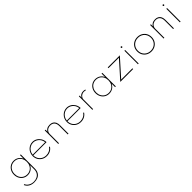

<svg xmlns="http://www.w3.org/2000/svg" viewBox="557 -2761 5136 5136"><g transform="rotate(-45 3125.0 -193.0)"><path d="M331 275Q238 275 173 236.8Q108 198.5 75 126L101 116Q126.5 178 188.5 215Q250.5 252 332 252Q399 252 452.8 225.5Q506.5 199 537.8 148Q569 97 569 24V-131Q537.5 -62.5 476.5 -23.2Q415.5 16 339 16Q266 16 208 -19.2Q150 -54.5 116.5 -116Q83 -177.5 83 -256Q83 -335 116.5 -396.2Q150 -457.5 208 -492.8Q266 -528 339 -528Q415.5 -528 476.5 -488.8Q537.5 -449.5 569 -381V-512H597V14Q597 104 562.8 161.8Q528.5 219.5 468.5 247.2Q408.5 275 331 275ZM341 -10Q408.5 -10 460.5 -41.5Q512.5 -73 542.2 -128.8Q572 -184.5 572 -256Q572 -328 542.5 -383.5Q513 -439 460.8 -470.5Q408.5 -502 341 -502Q274 -502 221.8 -470.5Q169.5 -439 139.8 -383.5Q110 -328 110 -256Q110 -184.5 139.8 -129Q169.5 -73.5 221.8 -41.8Q274 -10 341 -10Z M1063.5 16Q983.5 16 921.8 -19.8Q860 -55.5 825.2 -116.2Q790.5 -177 790.5 -252.5Q790.5 -311 811.2 -361.2Q832 -411.5 868.2 -448.8Q904.5 -486 952 -507Q999.5 -528 1053 -528Q1121.5 -528 1179.2 -494.5Q1237 -461 1273.8 -403Q1310.5 -345 1316 -271.5Q1316.5 -267 1316.5 -263.8Q1316.5 -260.5 1316.5 -256H816.5Q816.5 -185 848.2 -129.2Q880 -73.5 936 -41.8Q992 -10 1063.5 -10Q1131 -10 1186.2 -39Q1241.5 -68 1273.5 -120L1295.5 -106Q1259 -48 1198.2 -16Q1137.5 16 1063.5 16ZM817.5 -281H1288.5Q1282.5 -344 1249.5 -394Q1216.5 -444 1165.5 -473Q1114.5 -502 1053.5 -502Q992.5 -502 941 -473Q889.5 -444 856.5 -394Q823.5 -344 817.5 -281Z M1504 0V-512H1532V-435Q1548 -472.5 1591.8 -500.2Q1635.5 -528 1704.5 -528Q1764.5 -528 1806.2 -504Q1848 -480 1870 -433Q1892 -386 1892 -317V0H1864V-313.5Q1864 -406 1822 -454Q1780 -502 1703 -502Q1649 -502 1610.8 -480.5Q1572.5 -459 1552.2 -424.5Q1532 -390 1532 -351V0Z M2354.5 16Q2274.5 16 2212.8 -19.8Q2151 -55.5 2116.2 -116.2Q2081.5 -177 2081.5 -252.5Q2081.5 -311 2102.2 -361.2Q2123 -411.5 2159.2 -448.8Q2195.5 -486 2243 -507Q2290.5 -528 2344 -528Q2412.5 -528 2470.2 -494.5Q2528 -461 2564.8 -403Q2601.5 -345 2607 -271.5Q2607.5 -267 2607.5 -263.8Q2607.5 -260.5 2607.5 -256H2107.5Q2107.5 -185 2139.2 -129.2Q2171 -73.5 2227 -41.8Q2283 -10 2354.5 -10Q2422 -10 2477.2 -39Q2532.5 -68 2564.5 -120L2586.5 -106Q2550 -48 2489.2 -16Q2428.5 16 2354.5 16ZM2108.5 -281H2579.5Q2573.5 -344 2540.5 -394Q2507.5 -444 2456.5 -473Q2405.5 -502 2344.5 -502Q2283.5 -502 2232 -473Q2180.5 -444 2147.5 -394Q2114.5 -344 2108.5 -281Z M2795 0V-512H2823V-435Q2844.5 -481.5 2881.8 -504.8Q2919 -528 2972 -528Q2992.5 -528 3012.5 -524.8Q3032.5 -521.5 3048 -516L3037 -492Q3023 -497.5 3005.8 -500.2Q2988.5 -503 2972 -503Q2934 -503 2900 -483.5Q2866 -464 2844.5 -433Q2823 -402 2823 -367V0Z M3424 16Q3351 16 3293 -19.2Q3235 -54.5 3201.5 -116Q3168 -177.5 3168 -256Q3168 -335 3201.5 -396.2Q3235 -457.5 3293 -492.8Q3351 -528 3424 -528Q3501.5 -528 3563.5 -488.8Q3625.5 -449.5 3654 -381V-512H3682V0H3654V-131Q3622.5 -62.5 3561.5 -23.2Q3500.5 16 3424 16ZM3426 -10Q3493.5 -10 3545.5 -41.5Q3597.5 -73 3627.2 -128.8Q3657 -184.5 3657 -256Q3657 -328 3627.5 -383.5Q3598 -439 3545.8 -470.5Q3493.5 -502 3426 -502Q3359 -502 3306.8 -470.5Q3254.5 -439 3224.8 -383.5Q3195 -328 3195 -256Q3195 -184.5 3224.8 -129Q3254.5 -73.5 3306.8 -41.8Q3359 -10 3426 -10Z M3850.5 0 4282.5 -484H3887.5V-512H4345.5L3912.5 -28H4337.5V0Z M4518.5 0V-512H4546.5V0ZM4532.5 -612Q4526 -612 4520.5 -615.2Q4515 -618.5 4511.8 -624Q4508.5 -629.5 4508.5 -636Q4508.5 -642.5 4511.8 -647.8Q4515 -653 4520.5 -656.2Q4526 -659.5 4532.5 -659.5Q4539 -659.5 4544.2 -656.2Q4549.5 -653 4552.8 -647.8Q4556 -642.5 4556 -636Q4556 -629.5 4552.8 -624Q4549.5 -618.5 4544.2 -615.2Q4539 -612 4532.5 -612Z M5020 16Q4942.5 16 4880.5 -18.5Q4818.5 -53 4782.2 -114.2Q4746 -175.5 4746 -256Q4746 -336.5 4782.2 -397.8Q4818.5 -459 4880.5 -493.5Q4942.5 -528 5020 -528Q5097.5 -528 5159.5 -493.5Q5221.5 -459 5257.8 -397.8Q5294 -336.5 5294 -256Q5294 -175.5 5257.8 -114.2Q5221.5 -53 5159.5 -18.5Q5097.5 16 5020 16ZM5020 -12Q5091.5 -12 5147 -43.5Q5202.5 -75 5234.2 -130Q5266 -185 5266 -256Q5266 -327 5234.2 -382Q5202.5 -437 5147 -468.5Q5091.5 -500 5020 -500Q4948.5 -500 4893 -468.5Q4837.5 -437 4805.8 -382Q4774 -327 4774 -256Q4774 -185 4805.8 -130Q4837.5 -75 4893 -43.5Q4948.5 -12 5020 -12Z M5491 0V-512H5519V-435Q5535 -472.5 5578.8 -500.2Q5622.5 -528 5691.5 -528Q5751.5 -528 5793.2 -504Q5835 -480 5857 -433Q5879 -386 5879 -317V0H5851V-313.5Q5851 -406 5809 -454Q5767 -502 5690 -502Q5636 -502 5597.8 -480.5Q5559.5 -459 5539.2 -424.5Q5519 -390 5519 -351V0Z M6104.5 0V-512H6132.5V0ZM6118.5 -612Q6112 -612 6106.5 -615.2Q6101 -618.5 6097.8 -624Q6094.5 -629.5 6094.5 -636Q6094.5 -642.5 6097.8 -647.8Q6101 -653 6106.5 -656.2Q6112 -659.5 6118.5 -659.5Q6125 -659.5 6130.2 -656.2Q6135.5 -653 6138.8 -647.8Q6142 -642.5 6142 -636Q6142 -629.5 6138.8 -624Q6135.5 -618.5 6130.2 -615.2Q6125 -612 6118.5 -612Z"/></g></svg>

Font: Spartan Thin Thin
Style: Regular
Weight: 250
Version: Version 1.004